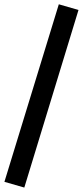

<svg xmlns="http://www.w3.org/2000/svg" viewBox="-38 -802 382 886"><path d="M74.2 63.5 -17.6 37.1 233.4 -782.2 324.2 -755.9Z"/></svg>

Font: Min Sans SemiBold
Style: Regular
Weight: 600
Designer: Jinseong-Kim, NotoSansCJK, Nunito
Foundry: Jinseong-Kim
Version: Version 1.400;Glyphs 3.1.2 (3151)